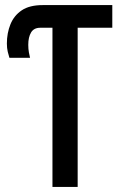

<svg xmlns="http://www.w3.org/2000/svg" viewBox="-20 -734 473 754"><path d="M186 0V-625H138Q113 -625 102 -606.5Q91 -588 91 -558Q91 -542 93.5 -528Q96 -514 98 -507H17Q14 -516 10.5 -530.5Q7 -545 7 -563Q7 -604 21 -638.5Q35 -673 65.5 -693.5Q96 -714 148 -714H421V-625H285V0Z"/></svg>

Font: Noto Sans ExtraCondensed Medium
Style: Regular
Weight: 500
Width: 2
Designer: Monotype Design Team
Foundry: Monotype Imaging Inc.
Version: Version 2.013; ttfautohint (v1.8.4.7-5d5b)